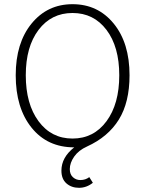

<svg xmlns="http://www.w3.org/2000/svg" viewBox="-20 -691 692 916"><path d="M273 123Q273 60 334 12Q206 12 130.5 -82Q55 -176 55 -332Q55 -486 130.5 -578.5Q206 -671 326 -671Q447 -671 522.5 -578.5Q598 -486 598 -332Q598 -203 547 -120.5Q496 -38 395 8Q355 26 334 56Q313 86 313 116Q313 141 328 154.5Q343 168 363 168Q388 168 406 154L423 181Q393 205 357 205Q321 205 297 184Q273 163 273 123ZM549 -332Q549 -468 488 -548.5Q427 -629 326 -629Q225 -629 164 -548.5Q103 -468 103 -332Q103 -195 164 -112.5Q225 -30 326 -30Q427 -30 488 -112.5Q549 -195 549 -332Z"/></svg>

Font: Toshiba Sans Light
Style: Regular
Weight: 300
Designer: Paul D. Hunt
Foundry: Toshiba Corporation
Version: Version 2.020;PS 2.0;hotconv 1.0.86;makeotf.lib2.5.63406